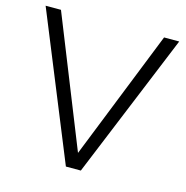

<svg xmlns="http://www.w3.org/2000/svg" viewBox="-104 -797 865 894"><g transform="rotate(15 329.0 -349.5)"><path d="M7 -699H81L330 -76L578 -699H651L364 0H292Z"/></g></svg>

Font: Gontserrat Light
Style: Regular
Weight: 300
Designer: Julieta Ulanovsky
Foundry: Julieta Ulanovsky
Version: Version 6.001